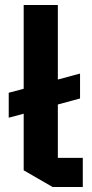

<svg xmlns="http://www.w3.org/2000/svg" viewBox="-20 -750 367 770"><path d="M15 -378 75 -394V-730H212V-431L301 -455V-355L212 -331V-117H312V0H191L75 -67V-294L15 -278Z"/></svg>

Font: Quantico
Style: Bold
Weight: 700
Designer: Matt Desmond
Foundry: MADtype
Version: Version 2.002